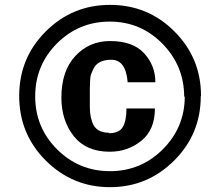

<svg xmlns="http://www.w3.org/2000/svg" viewBox="-20 -755 907 791"><path d="M808.1 -360.8 807.1 -358.9Q807.1 -203.1 698.2 -94.2Q587.9 16.1 433.1 16.1Q278.3 16.1 168 -94.2Q59.1 -203.1 59.1 -359.9Q59.1 -516.1 168 -625Q277.8 -734.9 433.1 -734.9Q589.4 -734.9 698.2 -626Q808.1 -516.1 808.1 -360.8ZM741.2 -357.9 738.8 -356Q738.8 -483.9 648.9 -575.2Q559.6 -666 432.1 -666Q304.7 -666 214.8 -576.2Q125 -486.3 125 -357.9Q125 -230 214.8 -140.1Q305.2 -49.8 433.1 -49.8Q560.5 -49.8 650.9 -140.1Q741.2 -230.5 741.2 -357.9ZM430.2 -208 428.2 -206.1Q470.2 -206.1 485.6 -231.4Q501 -256.8 501 -308.1H618.2Q618.2 -219.7 562 -174.8Q505.9 -129.9 432.1 -129.9Q335 -129.9 284.2 -193.8Q232.9 -258.3 232.9 -353Q232.9 -462.4 290 -523.9Q347.7 -585.9 433.1 -585.9Q527.3 -585.9 573.2 -536.1Q620.1 -485.4 620.1 -416H505.9Q498.5 -508.8 439 -508.8Q383.3 -508.8 365.2 -472.2Q363.8 -468.8 361.3 -463.4Q358.9 -458 357.9 -455.8Q356.9 -453.6 355.2 -449Q353.5 -444.3 353 -440.9Q352.5 -437.5 351.8 -431.9Q351.1 -426.3 351.1 -418.9Q350.1 -404.8 350.1 -389.2V-356Q350.1 -351.1 350.1 -339.4Q350.1 -327.6 350.1 -323.7Q350.1 -319.8 350.3 -311Q350.6 -302.2 350.8 -298.6Q351.1 -294.9 351.8 -287.8Q352.5 -280.8 353.5 -275.9Q354.5 -271 356.2 -264.6Q357.9 -258.3 359.9 -252Q374.5 -208 430.2 -208Z"/></svg>

Font: Perun
Style: Bold
Weight: 700
Foundry: Copyright (c) Stefan Peev, Context Ltd, 2016
Version: Version 1.0000